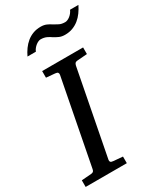

<svg xmlns="http://www.w3.org/2000/svg" viewBox="-233 -970 901 1055"><g transform="rotate(-30 218.0 -443.0)"><path d="M292 -624Q282.2 -623 278.3 -618.4Q274.4 -613.8 272 -604L168 -65.9Q166.5 -58.6 170.4 -53.2Q174.3 -47.9 188 -46.9L246.1 -42V0H-15.1V-42L47.9 -46.9Q57.1 -47.9 61.3 -52.5Q65.4 -57.1 66.9 -65.9L170.9 -604Q172.4 -612.3 168.5 -617.7Q164.6 -623 151.9 -624L96.2 -628.9V-670.9H356V-628.9ZM450.7 -886.2Q439.9 -864.3 426 -845Q412.1 -825.7 394.3 -811.3Q376.5 -796.9 354.5 -788.6Q332.5 -780.3 305.7 -780.3Q285.2 -780.3 270 -786.9Q254.9 -793.5 239.3 -803.2Q232.9 -807.6 226.6 -811.5Q220.2 -815.4 212.6 -818.8Q205.1 -822.3 196 -824.2Q187 -826.2 175.3 -826.2Q168.9 -826.2 160.9 -822.8Q152.8 -819.3 145 -813.2Q137.2 -807.1 130.4 -798.8Q123.5 -790.5 119.6 -780.3H66.4Q76.7 -802.2 90.6 -821.5Q104.5 -840.8 122.1 -855.2Q139.6 -869.6 161.6 -877.9Q183.6 -886.2 210.4 -886.2Q231 -886.2 246.3 -879.6Q261.7 -873 277.3 -862.3Q290 -855 304.2 -847.7Q318.4 -840.3 341.3 -840.3Q348.1 -840.3 356.2 -843.8Q364.3 -847.2 372.1 -853.3Q379.9 -859.4 386.5 -867.7Q393.1 -876 397.5 -886.2Z"/></g></svg>

Font: Charis SIL Phon
Style: Italic
Weight: 400
Italic angle: -11°
Foundry: SIL International
Version: Version 5.000